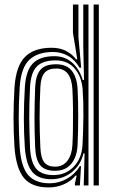

<svg xmlns="http://www.w3.org/2000/svg" viewBox="-20 -820 508 849"><path d="M417 0H394V-800H417ZM371.2 0H350.2L354 -141.8H349Q337.2 -90.5 298 -59Q258.8 -27.5 205.8 -27.5Q150.2 -27.5 122.9 -59.6Q95.5 -91.8 89.8 -167.8Q85.5 -231.5 85.5 -296.9Q85.5 -362.2 90 -435.8Q95 -509.5 126.1 -540.5Q157.2 -571.5 220.8 -571.5Q267.2 -571.5 299.4 -542.9Q331.5 -514.2 346 -466.2H351.5L348.2 -614.8V-800H371.2ZM195 8.8Q120.5 8.8 86 -32.9Q51.5 -74.5 44.2 -167.5Q39.8 -234.8 39.8 -297.5Q39.8 -360.2 44.2 -435.2Q51 -528.8 90.9 -568.8Q130.8 -608.8 208.5 -608.8Q246 -608.8 273.6 -593.9Q301.2 -579 316.2 -557.5H321.8L302.5 -676V-800H326.8V-655.5L339 -520.5L331.5 -520.8Q311.5 -556 280.6 -573.1Q249.8 -590.2 215.2 -590.2Q147 -590.2 110 -555.9Q73 -521.5 67.2 -435.2Q62.5 -359.8 62.8 -295.8Q63 -231.8 67.2 -167Q73.5 -81.5 105 -45.5Q136.5 -9.5 200.2 -9.5Q240.2 -9.5 276.4 -30Q312.5 -50.5 333 -85.5H338.2L333.2 0H311.2V-7.8L318.8 -43.5H314Q294.8 -19.2 262.8 -5.2Q230.8 8.8 195 8.8ZM216.8 -45.8Q270.5 -45.8 306 -82.9Q341.5 -120 344.8 -178Q348.2 -241.8 348.8 -307.6Q349.2 -373.5 345.5 -424.5Q340.8 -481.8 309.8 -517.4Q278.8 -553 225.5 -553Q169.8 -553 143 -526.2Q116.2 -499.5 112.8 -434.8Q109 -356 109.4 -295.8Q109.8 -235.5 112.8 -167.5Q116 -102.2 140.1 -74Q164.2 -45.8 216.8 -45.8ZM222.8 -64.8Q178.5 -64.8 158.2 -88.8Q138 -112.8 135.5 -168Q132.5 -236.2 132.5 -297.2Q132.5 -358.2 135.5 -434.5Q137.8 -486.2 158.4 -511Q179 -535.8 228.2 -535.8Q274.8 -535.8 297.6 -506.9Q320.5 -478 323.2 -425Q325.8 -374.5 325.9 -308.4Q326 -242.2 323 -178Q320.5 -127.2 295.5 -96Q270.5 -64.8 222.8 -64.8ZM223 -83Q259 -83 278.4 -109.4Q297.8 -135.8 300.2 -178.2Q302 -211.5 302.6 -254Q303.2 -296.5 302.8 -341Q302.2 -385.5 300.2 -424.8Q295.2 -517 228.5 -517Q194 -517 177.4 -498.4Q160.8 -479.8 158.5 -435.2Q155 -359.8 155.1 -297.8Q155.2 -235.8 158.5 -167.8Q160.5 -121.2 176 -102.1Q191.5 -83 223 -83Z"/></svg>

Font: Big Shoulders Inline Text
Style: Bold
Weight: 700
Designer: Patric King
Foundry: XO Type Co
Version: Version 1.000